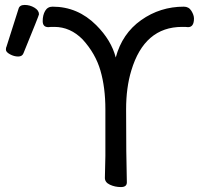

<svg xmlns="http://www.w3.org/2000/svg" viewBox="-20 -743 806 778"><path d="M494 -4Q494 15 470 15Q446 15 425.5 5.5Q405 -4 405 -22L407 -111V-300Q407 -388 387 -457Q367 -526 315 -583Q265 -634 200 -634Q182 -634 176 -633Q153 -633 153 -657.5Q153 -682 163 -699Q173 -716 193 -716Q295 -716 370 -641Q431 -580 449 -510Q475 -607 552 -661.5Q629 -716 725 -716Q745 -716 755.5 -699Q766 -682 766 -668Q766 -633 742 -633Q736 -634 718 -634Q565 -634 512 -457Q491 -388 491 -300Q491 -110 494 -4ZM75 -527Q70 -514 53.5 -514Q37 -514 20.5 -523Q4 -532 4 -541.5Q4 -551 6 -553L55 -707Q59 -723 80 -723Q101 -723 119.5 -712Q138 -701 138 -685Q138 -681 75 -527Z"/></svg>

Font: LXGW WenKai Medium
Style: Regular
Weight: 500
Designer: LXGW / Fontworks Inc.
Foundry: LXGW / Fontworks Inc.
Version: Version 1.501; October 10, 2024